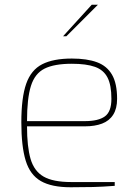

<svg xmlns="http://www.w3.org/2000/svg" viewBox="-20 -784 584 810"><path d="M278 6Q198 6 152.5 -20Q107 -46 88.5 -106Q70 -166 70 -268Q70 -372 90.5 -430.5Q111 -489 158 -513Q205 -537 283 -537Q347 -537 389 -521.5Q431 -506 452.5 -469Q474 -432 474 -367Q474 -326 457.5 -300Q441 -274 410.5 -262.5Q380 -251 338 -251H94Q94 -165 109 -113.5Q124 -62 164 -39Q204 -16 280 -16H464V0Q413 4 371.5 5Q330 6 278 6ZM94 -273H338Q395 -273 422.5 -293Q450 -313 450 -367Q450 -425 433.5 -457Q417 -489 380.5 -502Q344 -515 283 -515Q209 -515 168 -494.5Q127 -474 110.5 -421.5Q94 -369 94 -273ZM246 -631 367 -764H393L260 -631Z"/></svg>

Font: Exo Thin Thin
Style: Regular
Weight: 250
Version: Version 2.000